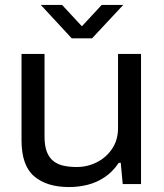

<svg xmlns="http://www.w3.org/2000/svg" viewBox="-20 -744 663 776"><path d="M259 12Q169 12 118 -31.5Q67 -75 67 -177V-526H160V-192Q160 -154 169.5 -130Q179 -106 196.5 -92.5Q214 -79 238 -74Q262 -69 290 -69Q333 -69 371 -88Q409 -107 433 -142.5Q457 -178 457 -226V-526H550V0H476L468 -86H460Q435 -49 402.5 -27.5Q370 -6 333.5 3Q297 12 259 12ZM145 -724H231L333 -614L288 -613L391 -724H478L352 -589H270Z"/></svg>

Font: Archivo SemiExpanded
Style: Regular
Weight: 400
Width: 6
Designer: Hector Gatti
Foundry: Omnibus-Type
Version: Version 2.001